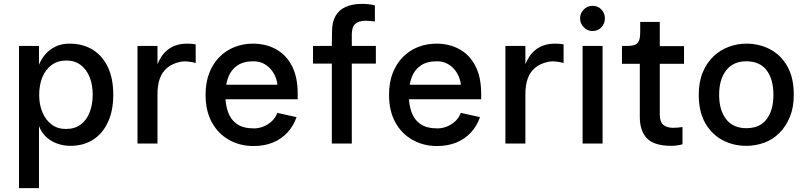

<svg xmlns="http://www.w3.org/2000/svg" viewBox="-20 -740 4162 990"><path d="M181 -90V230H78V-503H181V-406Q192 -434 212.5 -458.5Q233 -483 264.5 -499Q296 -515 338 -515Q407 -515 457.5 -484Q508 -453 536 -394.5Q564 -336 564 -251Q564 -169 536.5 -110Q509 -51 459.5 -19.5Q410 12 343 12Q307 12 274 0Q241 -12 217 -35Q193 -58 181 -90ZM320 -75Q366 -75 396.5 -98Q427 -121 442.5 -161.5Q458 -202 458 -252Q458 -302 442.5 -341.5Q427 -381 396.5 -404.5Q366 -428 322 -428Q278 -428 246.5 -405Q215 -382 198.5 -342Q182 -302 182 -251Q182 -201 198.5 -161.5Q215 -122 245.5 -98.5Q276 -75 320 -75Z M689 0V-503H792V-409Q800 -429 812 -447.5Q824 -466 842.5 -481.5Q861 -497 886.5 -506Q912 -515 946 -515Q954 -515 968 -514Q982 -513 989 -511V-415Q974 -420 951 -422.5Q928 -425 909 -421Q870 -413 843.5 -391.5Q817 -370 804.5 -336Q792 -302 792 -254V0Z M1287 13Q1218 13 1161.5 -18.5Q1105 -50 1072.5 -109Q1040 -168 1040 -251Q1040 -315 1059 -363.5Q1078 -412 1111.5 -446Q1145 -480 1189.5 -497.5Q1234 -515 1284 -515Q1350 -515 1402.5 -486.5Q1455 -458 1485 -400.5Q1515 -343 1515 -257V-228H1128V-303H1410Q1410 -317 1402.5 -338Q1395 -359 1380 -378.5Q1365 -398 1341.5 -411Q1318 -424 1286 -424Q1236 -424 1204 -402.5Q1172 -381 1157 -342Q1142 -303 1142 -249Q1142 -202 1155.5 -163Q1169 -124 1201 -101Q1233 -78 1290 -78Q1314 -78 1338 -87.5Q1362 -97 1381.5 -115Q1401 -133 1410 -158L1509 -136Q1493 -90 1462 -56.5Q1431 -23 1387 -5Q1343 13 1287 13Z M1691 0V-412H1594V-503H1691L1692 -576Q1692 -626 1710 -657.5Q1728 -689 1762.5 -704.5Q1797 -720 1847 -720Q1863 -720 1881.5 -718Q1900 -716 1913 -712V-629Q1901 -631 1888.5 -632Q1876 -633 1866 -633Q1829 -633 1811.5 -616.5Q1794 -600 1794 -563V-503H1918V-412H1794V0Z M2233 13Q2164 13 2107.5 -18.5Q2051 -50 2018.5 -109Q1986 -168 1986 -251Q1986 -315 2005 -363.5Q2024 -412 2057.5 -446Q2091 -480 2135.5 -497.5Q2180 -515 2230 -515Q2296 -515 2348.5 -486.5Q2401 -458 2431 -400.5Q2461 -343 2461 -257V-228H2074V-303H2356Q2356 -317 2348.5 -338Q2341 -359 2326 -378.5Q2311 -398 2287.5 -411Q2264 -424 2232 -424Q2182 -424 2150 -402.5Q2118 -381 2103 -342Q2088 -303 2088 -249Q2088 -202 2101.5 -163Q2115 -124 2147 -101Q2179 -78 2236 -78Q2260 -78 2284 -87.5Q2308 -97 2327.5 -115Q2347 -133 2356 -158L2455 -136Q2439 -90 2408 -56.5Q2377 -23 2333 -5Q2289 13 2233 13Z M2586 0V-503H2689V-409Q2697 -429 2709 -447.5Q2721 -466 2739.5 -481.5Q2758 -497 2783.5 -506Q2809 -515 2843 -515Q2851 -515 2865 -514Q2879 -513 2886 -511V-415Q2871 -420 2848 -422.5Q2825 -425 2806 -421Q2767 -413 2740.5 -391.5Q2714 -370 2701.5 -336Q2689 -302 2689 -254V0Z M3035 -580Q3009 -580 2990 -599.5Q2971 -619 2971 -645Q2971 -672 2990 -691Q3009 -710 3035 -710Q3063 -710 3081 -691Q3099 -672 3099 -645Q3099 -619 3081 -599.5Q3063 -580 3035 -580ZM2984 0V-503H3087V0Z M3442 12Q3354 12 3316.5 -26Q3279 -64 3279 -138V-411H3187V-503H3209Q3238 -503 3253.5 -509Q3269 -515 3275 -530.5Q3281 -546 3281 -574V-627H3382V-502H3507V-411H3382V-149Q3382 -111 3400.5 -96Q3419 -81 3451 -81Q3461 -81 3474 -82Q3487 -83 3499 -85V4Q3486 8 3470 10Q3454 12 3442 12Z M3828 12Q3762 12 3706.5 -17Q3651 -46 3617 -104.5Q3583 -163 3583 -251Q3583 -318 3603.5 -367Q3624 -416 3658.5 -449Q3693 -482 3737.5 -498.5Q3782 -515 3828 -515Q3895 -515 3950.5 -486Q4006 -457 4039.5 -398.5Q4073 -340 4073 -251Q4073 -186 4052.5 -136.5Q4032 -87 3998 -53.5Q3964 -20 3920 -4Q3876 12 3828 12ZM3828 -79Q3898 -79 3933 -125.5Q3968 -172 3968 -251Q3968 -331 3933 -377.5Q3898 -424 3828 -424Q3761 -424 3724.5 -377.5Q3688 -331 3688 -251Q3688 -172 3724 -125.5Q3760 -79 3828 -79Z"/></svg>

Font: Inclusive Sans Medium
Style: Regular
Weight: 500
Designer: Olivia King
Foundry: Olivia King
Version: Version 2.004